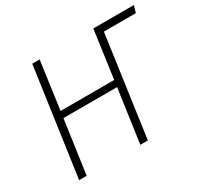

<svg xmlns="http://www.w3.org/2000/svg" viewBox="-143 -871 1107 1057"><g transform="rotate(-30 410.0 -342.0)"><path d="M820 -684 807 -640H604L514 0H466L514 -339H173L125 0H77L174 -684H221L179 -381H520L562 -684Z"/></g></svg>

Font: Fira Sans ExtraLight
Style: Italic
Weight: 275
Italic angle: -8°
Designer: Carrois Corporate & Edenspiekermann AG
Foundry: Carrois Corporate GbR & Edenspiekermann AG
Version: Version 4.203